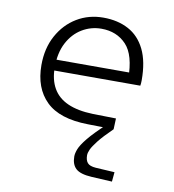

<svg xmlns="http://www.w3.org/2000/svg" viewBox="-80 -546 774 852"><g transform="rotate(10 307.0 -120.0)"><path d="M297 154Q297 140 304.5 120.5Q312 101 337.5 69.5Q363 38 416 -11L432 -3L448 5Q407 45 386.5 71Q366 97 359 112.5Q352 128 352 139Q352 161 362 173Q372 185 400 187L485 192L481 235L388 230Q337 227 317 208.5Q297 190 297 154ZM345 -46 450 -44 448 5 331 3Q203 1 143 -58Q83 -117 83 -220Q83 -296 114.5 -353.5Q146 -411 199 -443Q252 -475 318 -475Q383 -475 431.5 -449Q480 -423 506.5 -369Q533 -315 533 -231Q533 -224 532.5 -217.5Q532 -211 531 -206H103V-255H489L473 -226Q473 -334 430 -379.5Q387 -425 318 -425Q271 -425 231 -401Q191 -377 167 -331.5Q143 -286 143 -220Q143 -165 165 -126.5Q187 -88 232 -68Q277 -48 345 -46Z"/></g></svg>

Font: Intel One Mono Light
Style: Regular
Weight: 300
Monospace: yes
Designer: Fred Shallcrass
Foundry: Frere-Jones Type LLC
Version: Version 1.004